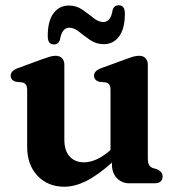

<svg xmlns="http://www.w3.org/2000/svg" viewBox="-20 -695 672 728"><path d="M83 -138.5V-352Q83 -367.5 78.2 -374Q73.5 -380.5 64.5 -382.5L40 -385Q20.5 -391 20.5 -408Q20.5 -426.5 47.5 -436.5L136 -469Q155.5 -476 168 -479.8Q180.5 -483.5 191 -483.5Q207 -483.5 215.5 -474Q224 -464.5 224 -449.5V-166Q224 -123.5 244.2 -101.5Q264.5 -79.5 298.5 -79.5Q320.5 -79.5 345.2 -90.2Q370 -101 397 -124.5L399 -126.5V-352Q399 -367.5 394.5 -374Q390 -380.5 380.5 -382.5L356 -385Q336.5 -391 336.5 -408Q336.5 -426.5 363.5 -436.5L452.5 -469Q471 -476 483.5 -479.8Q496 -483.5 508 -483.5Q523.5 -483.5 532 -474Q540.5 -464.5 540.5 -449.5V-95.5Q540.5 -77.5 545.2 -69.5Q550 -61.5 559.5 -58L576 -53Q596.5 -43.5 596.5 -26Q596.5 0 565 0H470.5Q442 0 423.2 -19.5Q404.5 -39 404.5 -71V-78.5Q349.5 -29.5 306.2 -8.2Q263 13 224 13Q161.5 13 122.2 -28.5Q83 -70 83 -138.5ZM374 -527.5Q345 -527.5 322.2 -543Q299.5 -558.5 280.2 -574.2Q261 -590 243 -590Q215 -590 207.5 -545Q202 -526.5 184 -526.5Q161 -526.5 161 -558.5Q161 -615.5 183 -644.8Q205 -674 240.5 -674Q270 -674 292.5 -658.2Q315 -642.5 334.2 -627Q353.5 -611.5 372 -611.5Q400 -611.5 407 -657Q412.5 -675 430.5 -675Q453.5 -675 453.5 -643.5Q453.5 -586 431.5 -556.8Q409.5 -527.5 374 -527.5Z"/></svg>

Font: Fraunces 9pt Soft SemiBold
Style: Regular
Weight: 600
Version: Version 1.000;[b76b70a41]